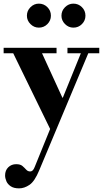

<svg xmlns="http://www.w3.org/2000/svg" viewBox="-35 -713 566 1056"><path d="M70 323Q41 323 24 311.5Q7 300 0 283.5Q-7 267 -7 252Q-7 224 10.5 207Q28 190 54 190Q77 190 88.5 200Q100 210 109 220Q118 230 131 230Q139 230 145 224Q151 218 156 205L415 -433H456L181 223Q156 284 127.5 303.5Q99 323 70 323ZM244 3 28 -440H187L308 -176H313ZM-15 -420V-450H276V-420ZM336 -420V-450H511V-420ZM368.6 -561Q342 -561 322.5 -580.7Q303 -600.3 303 -626.6Q303 -654 322.7 -673.5Q342.3 -693 368.6 -693Q396 -693 415.5 -673.7Q435 -654.4 435 -626.6Q435 -600 415.7 -580.5Q396.4 -561 368.6 -561ZM178.6 -561Q152 -561 132.5 -580.7Q113 -600.3 113 -626.6Q113 -654 132.7 -673.5Q152.3 -693 178.6 -693Q206 -693 225.5 -673.7Q245 -654.4 245 -626.6Q245 -600 225.7 -580.5Q206.4 -561 178.6 -561Z"/></svg>

Font: Libre Bodoni
Style: Regular
Weight: 400
Designer: Pablo Impallari, Rodrigo Fuenzalida
Foundry: Impallari Type
Version: Version 2.005;gftools[0.9.23]